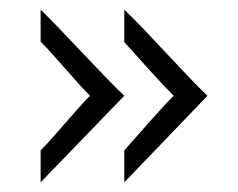

<svg xmlns="http://www.w3.org/2000/svg" viewBox="-20 -439 493 397"><path d="M64 -62 237 -241C202 -273 99 -386 64 -419V-353C93 -324 137 -270 166 -241C137 -212 94 -158 64 -128ZM237 -62 409 -241C374 -273 272 -387 237 -419V-352C264 -322 310 -270 339 -241C310 -212 264 -158 237 -128Z"/></svg>

Font: Josefin Sans
Style: Regular
Weight: 400
Designer: Santiago Orozco
Foundry: Typemade
Version: 1.000